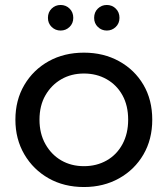

<svg xmlns="http://www.w3.org/2000/svg" viewBox="-20 -747 675 773"><path d="M318 6Q238 6 176 -29Q114 -64 78 -125.5Q42 -187 42 -265Q42 -344 78 -405Q114 -466 176 -500.5Q238 -535 318 -535Q397 -535 459.5 -500.5Q522 -466 557.5 -405.5Q593 -345 593 -265Q593 -186 557.5 -125Q522 -64 459.5 -29Q397 6 318 6ZM318 -78Q369 -78 409.5 -101Q450 -124 473 -166.5Q496 -209 496 -265Q496 -322 473 -363.5Q450 -405 409.5 -428Q369 -451 318 -451Q267 -451 227 -428Q187 -405 163 -363.5Q139 -322 139 -265Q139 -209 163 -166.5Q187 -124 227 -101Q267 -78 318 -78ZM410 -624Q389 -624 374 -638.5Q359 -653 359 -675Q359 -698 374 -712.5Q389 -727 410 -727Q431 -727 446 -712.5Q461 -698 461 -675Q461 -653 446 -638.5Q431 -624 410 -624ZM224 -624Q203 -624 188 -638.5Q173 -653 173 -675Q173 -698 188 -712.5Q203 -727 224 -727Q245 -727 260 -712.5Q275 -698 275 -675Q275 -653 260 -638.5Q245 -624 224 -624Z"/></svg>

Font: MOST Montserrat Medium
Style: Regular
Weight: 500
Designer: Julieta Ulanovsky
Foundry: Julieta Ulanovsky
Version: Version 8.000;March 11, 2024;FontCreator 15.0.0.2926 64-bit